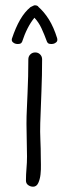

<svg xmlns="http://www.w3.org/2000/svg" viewBox="-20 -715 261 725"><path d="M196 -569Q198 -561 193 -556Q188 -551 181 -549.5Q174 -548 167 -549.5Q160 -551 158 -557V-556Q147 -586 136.5 -608.5Q126 -631 110 -648Q82 -614 63 -556V-557Q61 -551 54 -549.5Q47 -548 40 -549.5Q33 -551 28 -556Q23 -561 25 -569Q39 -611 56 -640.5Q73 -670 95 -688Q110 -696 112 -695Q120 -695 125 -690H124Q147 -670 165 -641Q183 -612 196 -570ZM139 -491Q139 -431 136.5 -370.5Q134 -310 132 -250Q131 -218 132.5 -186Q134 -154 134 -122Q134 -112 134.5 -93.5Q135 -75 133 -56.5Q131 -38 124.5 -24Q118 -10 105 -10Q95 -10 86.5 -16Q78 -22 78 -33Q78 -56 80 -78.5Q82 -101 82 -124Q82 -155 81 -185.5Q80 -216 80 -247Q80 -276 81.5 -305Q83 -334 84 -363Q87 -427 87 -491Q87 -502 94.5 -509.5Q102 -517 113 -517Q124 -517 131.5 -509.5Q139 -502 139 -491Z"/></svg>

Font: Wynona
Style: Regular
Weight: 400
Italic angle: -12°
Designer: Kanati
Foundry: Kanati and Michael Everson
Version: Version 2.000